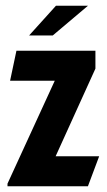

<svg xmlns="http://www.w3.org/2000/svg" viewBox="-20 -646 372 666"><path d="M6 -9 170 -366H15L37 -470H311V-408L173 -104H324L285 0H6ZM81 -523 174 -626H285L163 -523Z"/></svg>

Font: Smooch Sans Thin ExtraBold
Style: Regular
Weight: 800
Version: Version 1.010